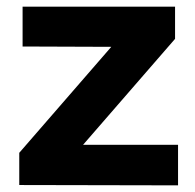

<svg xmlns="http://www.w3.org/2000/svg" viewBox="-20 -557 588 578"><path d="M48 -537H507V-440L230 -121H516V1L38 0V-97L315 -416L48 -417Z"/></svg>

Font: Montserrat-Arabic SemiBold
Style: Regular
Weight: 600
Designer: Mohamed Gaber
Foundry: Kief Type Foundry
Version: Version 5.008;PS 005.008;hotconv 1.0.88;makeotf.lib2.5.64775